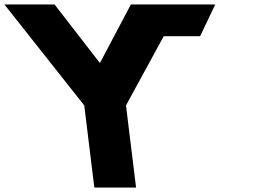

<svg xmlns="http://www.w3.org/2000/svg" viewBox="-59 -845 1153 865"><path d="M-39.3 -825 320.6 -370 366 0H554L508.6 -370L678.7 -682H842.7L910.7 -825H756.7H530.7L391.1 -561L186.7 -825Z"/></svg>

Font: Hussar
Style: BdOpOblOne
Weight: 700
Foundry: Cannot Into Space Fonts
Version: Version 2.00